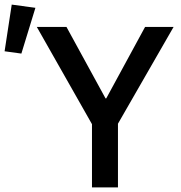

<svg xmlns="http://www.w3.org/2000/svg" viewBox="-40 -815 786 835"><path d="M473 0H360V-275L120 -698H249L419 -387H422L591 -698H715L473 -277ZM114 -781 53 -582 -20 -592 11 -795Z"/></svg>

Font: IBM Plex Sans Medm
Style: Regular
Weight: 500
Designer: Mike Abbink, Paul van der Laan, Pieter van Rosmalen
Foundry: Bold Monday
Version: Version 3.005